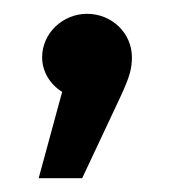

<svg xmlns="http://www.w3.org/2000/svg" viewBox="-20 -599 271 278"><path d="M99 -341 154 -458C168 -488 171 -500 171 -516C171 -551 142 -579 106 -579C71 -579 41 -551 41 -516C41 -496 52 -477 70 -466L36 -341Z"/></svg>

Font: FiraGO Unicode
Style: Regular
Weight: 400
Designer: bBox Type
Foundry: bBox Type GmbH
Version: Version 1.001;PS 001.001;hotconv 1.0.88;makeotf.lib2.5.64775